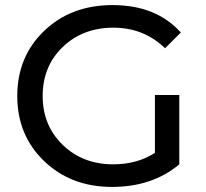

<svg xmlns="http://www.w3.org/2000/svg" viewBox="-20 -728 812 756"><path d="M590 -126V-354H686V-81Q580 8 421 8Q260 8 154 -93.5Q48 -195 48 -350Q48 -505 154 -606.5Q260 -708 423 -708Q595 -708 692 -600L630 -538Q546 -619 427 -619Q306 -619 227 -543Q148 -467 148 -350Q148 -234 227 -157.5Q306 -81 426 -81Q520 -81 590 -126Z"/></svg>

Font: false
Style: Regular
Weight: 500
Designer: Julieta Ulanovsky
Foundry: Julieta Ulanovsky
Version: Version 7.222;hotconv 1.0.109;makeotfexe 2.5.65596